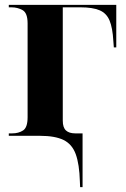

<svg xmlns="http://www.w3.org/2000/svg" viewBox="-20 -556 514 786"><path d="M307 187Q305 116 290 75Q275 34 240 17Q205 0 144 0H16V-10H30Q56 -10 74.5 -22Q93 -34 93 -76V-460Q93 -503 72.5 -514.5Q52 -526 27 -526H16V-536H456V-362H446L444 -388Q441 -442 428.5 -472Q416 -502 387.5 -514Q359 -526 310 -526H237V-62Q237 -34 250 -22Q263 -10 288 -10H318V210H308Z"/></svg>

Font: Noto Serif Display SemiCondensed
Style: Bold
Weight: 700
Width: 4
Designer: Monotype Design Team
Foundry: Monotype Imaging Inc.
Version: Version 2.009